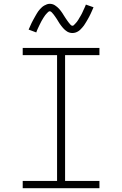

<svg xmlns="http://www.w3.org/2000/svg" viewBox="-20 -986 640 1006"><path d="M99 0V-38H279V-697H99V-735H501V-697H321V-38H501V0ZM359 -813Q352 -813 345 -815Q338 -817 332 -820.5Q326 -824 320.5 -829Q315 -834 310.5 -839Q306 -844 301.5 -850Q297 -856 293 -861.5Q289 -867 285.5 -873.5Q282 -880 277.5 -886.5Q273 -893 269 -899Q265 -905 261 -910Q257 -915 251.5 -921Q246 -927 241 -927Q237 -927 234 -924.5Q231 -922 228.5 -919.5Q226 -917 222 -912.5Q218 -908 216.5 -906Q215 -904 213.5 -901.5Q212 -899 210 -896.5Q208 -894 206.5 -891Q205 -888 203 -885Q201 -882 199 -878.5Q197 -875 195 -871Q193 -867 191 -863Q189 -859 187 -855Q185 -851 183 -846.5Q181 -842 178.5 -837Q176 -832 174 -827Q172 -822 170 -816L130 -831Q134 -840 138 -849Q142 -858 145.5 -865.5Q149 -873 153 -880Q157 -887 160.5 -893.5Q164 -900 167.5 -906Q171 -912 174 -917Q177 -922 180.5 -927Q184 -932 189.5 -938Q195 -944 200 -948.5Q205 -953 212 -957Q219 -961 226 -963.5Q233 -966 241 -966Q248 -966 255 -964Q262 -962 268 -958Q274 -954 279.5 -949.5Q285 -945 289.5 -940Q294 -935 298.5 -929Q303 -923 307 -917Q311 -911 314.5 -905Q318 -899 322.5 -892.5Q327 -886 331 -880Q335 -874 339 -869Q343 -864 348.5 -857.5Q354 -851 359 -851Q363 -851 366 -853.5Q369 -856 371.5 -859Q374 -862 378 -866Q382 -870 383.5 -872.5Q385 -875 386.5 -877Q388 -879 390 -882Q392 -885 393.5 -888Q395 -891 397 -894Q399 -897 401 -900.5Q403 -904 405 -907.5Q407 -911 409 -915Q411 -919 413 -923.5Q415 -928 417 -932.5Q419 -937 421.5 -942Q424 -947 426 -952Q428 -957 430 -962L470 -948Q466 -938 462 -929.5Q458 -921 454.5 -913Q451 -905 447 -898Q443 -891 439.5 -884.5Q436 -878 432.5 -872.5Q429 -867 426 -862Q423 -857 419.5 -852Q416 -847 410.5 -841Q405 -835 400 -830Q395 -825 388 -821Q381 -817 374 -815Q367 -813 359 -813Z"/></svg>

Font: Iosevka Slab XLtEx
Style: Regular
Weight: 200
Width: 7
Monospace: yes
Designer: Belleve Invis
Foundry: Belleve Invis
Version: Version 11.1.0; ttfautohint (v1.8.3)